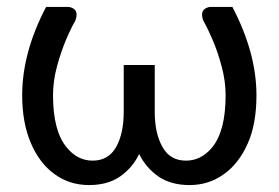

<svg xmlns="http://www.w3.org/2000/svg" viewBox="-20 -526 804 554"><path d="M527 8Q473.5 8 437.5 -16.5Q401.5 -41.5 381.5 -81.5Q362.5 -42 326.8 -17Q291 8 237 8Q180.5 8 137 -23.8Q93.5 -55.5 68.8 -113.8Q44 -172 44 -251Q44 -374.5 113 -506H176.5Q184 -506 192.5 -500.8Q201 -495.5 201 -483Q201 -476 197.5 -466.5Q185.5 -446.5 170.8 -411.8Q156 -377 144.5 -334.8Q133 -292.5 133 -251Q133 -148 172.5 -100.5Q203.5 -62.5 247.5 -62.5Q292.5 -62.5 315 -101.5Q337 -141 337 -203.5V-338.5H426.5V-203.5Q426.5 -141 449 -101.5Q471 -62.5 516.5 -62.5Q560.5 -62.5 592 -100.5Q631 -148 631 -251Q631 -291 620 -332.8Q609 -374.5 594 -409.8Q579 -445 566.5 -466.5Q563 -476 563 -483Q563 -495.5 571.5 -500.8Q580 -506 587.5 -506H650.5Q720 -373.5 720 -251Q720 -167.5 694.2 -110.5Q668.5 -53.5 626 -23.5Q582.5 8 527 8Z"/></svg>

Font: Verano Sans
Style: Regular
Weight: 400
Designer: Lukasz Dziedzic with Adam Twardoch and Botio Nikoltchev
Foundry: tyPoland Lukasz Dziedzic
Version: Version 3.001;December 28, 2019;FontCreator 12.0.0.2547 64-b